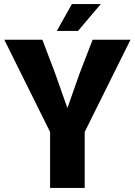

<svg xmlns="http://www.w3.org/2000/svg" viewBox="-20 -923 661 943"><path d="M226 -275 1 -728H188L250 -565L310 -395H312L372 -565L435 -728H621L396 -275V0H226ZM259 -771 333 -903H475L363 -771Z"/></svg>

Font: Murecho
Style: Bold
Weight: 700
Designer: Neil Summerour
Foundry: Positype
Version: Version 1.010; ttfautohint (v1.8.3)